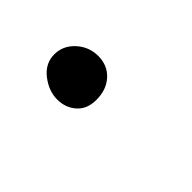

<svg xmlns="http://www.w3.org/2000/svg" viewBox="-22 -217 359 359"><g transform="rotate(45 158.0 -37.0)"><path d="M107.5 -93Q132 -93 147.5 -76.2Q163 -59.5 163 -32.5Q163 -8 147.8 5.5Q132.5 19 110.5 19Q88 19 67.5 3Q47 -13 47 -37Q47 -60 65 -76.5Q83 -93 107.5 -93Z"/></g></svg>

Font: Grandstander Thin
Style: Regular
Weight: 100
Designer: Tyler Finck
Foundry: Etcetera Type Co
Version: Version 1.200; ttfautohint (v1.8.3)